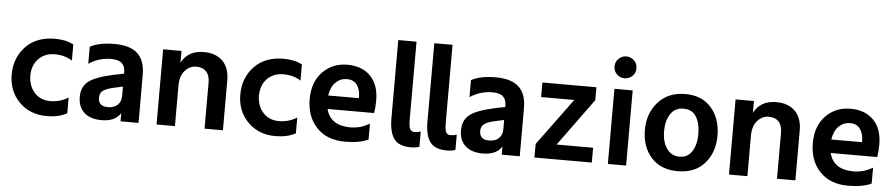

<svg xmlns="http://www.w3.org/2000/svg" viewBox="-46 -1150 7051 1514"><g transform="rotate(5 3479.5 -393.5)"><path d="M361.3 -573.2Q448.2 -573.2 507.8 -541V-413.1Q449.2 -451.2 370.1 -451.2Q291 -451.2 241.7 -400.9Q192.4 -350.6 191.4 -264.6Q194.3 -181.6 241.7 -130.9Q289.1 -80.1 366.2 -80.1Q443.4 -80.1 507.8 -121.1V3.9Q443.4 40 348.6 40Q213.9 40 128.9 -46.4Q43.9 -132.8 44.4 -264.2Q44.9 -395.5 129.4 -484.4Q213.9 -573.2 361.3 -573.2Z M840.8 -329.1 926.8 -346.7V-356.4Q926.8 -403.3 901.4 -428.2Q876 -453.1 816.4 -453.1Q718.8 -453.1 638.7 -399.4V-534.2Q709 -573.2 832.5 -573.2Q956.1 -573.2 1015.1 -518.1Q1074.2 -462.9 1074.2 -349.6V30.3H931.6V-35.2Q889.6 34.2 781.2 34.2Q692.4 34.2 643.6 -9.8Q594.7 -53.7 594.7 -133.8Q594.7 -213.9 648.4 -256.3Q702.1 -298.8 840.8 -329.1ZM746.1 -140.6Q746.1 -72.3 822.3 -72.3Q872.1 -72.3 899.4 -99.1Q926.8 -126 926.8 -169.9V-244.1L856.4 -228.5Q800.8 -216.8 773.4 -198.2Q746.1 -179.7 746.1 -140.6Z M1216.8 30.3V-564.5H1362.3V-470.7Q1413.1 -571.3 1540 -571.3Q1633.8 -571.3 1688 -517.6Q1742.2 -463.9 1742.2 -363.3V30.3H1596.7V-334Q1596.7 -391.6 1568.8 -421.4Q1541 -451.2 1489.7 -451.2Q1438.5 -451.2 1400.4 -409.2Q1362.3 -367.2 1362.3 -288.1V30.3Z M2170.9 -573.2Q2257.8 -573.2 2317.4 -541V-413.1Q2258.8 -451.2 2179.7 -451.2Q2100.6 -451.2 2051.3 -400.9Q2002 -350.6 2001 -264.6Q2003.9 -181.6 2051.3 -130.9Q2098.6 -80.1 2175.8 -80.1Q2252.9 -80.1 2317.4 -121.1V3.9Q2252.9 40 2158.2 40Q2023.4 40 1938.5 -46.4Q1853.5 -132.8 1854 -264.2Q1854.5 -395.5 1939 -484.4Q2023.4 -573.2 2170.9 -573.2Z M2925.8 -308.6Q2925.8 -255.9 2918 -209H2549.8Q2582 -80.1 2741.2 -80.1Q2821.3 -80.1 2892.6 -123V2.9Q2823.2 36.1 2708 36.1Q2565.4 36.1 2483.9 -49.8Q2402.3 -135.7 2402.3 -273.9Q2402.3 -412.1 2481 -491.2Q2559.6 -570.3 2675.3 -570.3Q2791 -570.3 2858.4 -502Q2925.8 -433.6 2925.8 -308.6ZM2544.9 -315.4H2788.1V-333Q2786.1 -388.7 2759.3 -422.9Q2732.4 -457 2681.6 -457Q2630.9 -457 2593.3 -420.9Q2555.7 -384.8 2544.9 -315.4Z M3057.6 -179.7V-798.8H3202.1V-187.5Q3202.1 -130.9 3211.4 -109.4Q3220.7 -87.9 3247.1 -87.9Q3273.4 -87.9 3296.9 -95.7V24.4Q3267.6 35.2 3230.5 35.2Q3133.8 35.2 3095.7 -18.1Q3057.6 -71.3 3057.6 -179.7Z M3342.8 -179.7V-798.8H3487.3V-187.5Q3487.3 -130.9 3496.6 -109.4Q3505.9 -87.9 3532.2 -87.9Q3558.6 -87.9 3582 -95.7V24.4Q3552.7 35.2 3515.6 35.2Q3418.9 35.2 3380.9 -18.1Q3342.8 -71.3 3342.8 -179.7Z M3858.4 -329.1 3944.3 -346.7V-356.4Q3944.3 -403.3 3918.9 -428.2Q3893.6 -453.1 3834 -453.1Q3736.3 -453.1 3656.2 -399.4V-534.2Q3726.6 -573.2 3850.1 -573.2Q3973.6 -573.2 4032.7 -518.1Q4091.8 -462.9 4091.8 -349.6V30.3H3949.2V-35.2Q3907.2 34.2 3798.8 34.2Q3710 34.2 3661.1 -9.8Q3612.3 -53.7 3612.3 -133.8Q3612.3 -213.9 3666 -256.3Q3719.7 -298.8 3858.4 -329.1ZM3763.7 -140.6Q3763.7 -72.3 3839.8 -72.3Q3889.6 -72.3 3917 -99.1Q3944.3 -126 3944.3 -169.9V-244.1L3874 -228.5Q3818.4 -216.8 3791 -198.2Q3763.7 -179.7 3763.7 -140.6Z M4208 30.3V-77.1L4481.4 -449.2H4218.8V-564.5H4646.5V-461.9L4373 -86.9H4662.1V30.3Z M4799.8 -679.2Q4774.4 -704.1 4774.4 -740.2Q4774.4 -776.4 4799.8 -801.8Q4825.2 -827.1 4861.3 -827.1Q4897.5 -827.1 4922.9 -801.8Q4948.2 -776.4 4948.2 -740.2Q4948.2 -704.1 4922.9 -679.2Q4897.5 -654.3 4861.3 -654.3Q4825.2 -654.3 4799.8 -679.2ZM4789.1 30.3V-564.5H4933.6V30.3Z M5131.8 -45.4Q5056.6 -129.9 5056.6 -263.2Q5056.6 -396.5 5136.7 -484.4Q5216.8 -572.3 5350.1 -572.3Q5483.4 -572.3 5557.1 -486.3Q5630.9 -400.4 5630.9 -267.1Q5630.9 -133.8 5554.7 -47.4Q5478.5 39.1 5342.8 39.1Q5207 39.1 5131.8 -45.4ZM5243.2 -402.3Q5208 -348.6 5208 -266.6Q5208 -184.6 5244.1 -130.4Q5280.3 -76.2 5346.2 -76.2Q5412.1 -76.2 5445.8 -129.9Q5479.5 -183.6 5479.5 -266.6Q5479.5 -349.6 5447.3 -402.8Q5415 -456.1 5346.7 -456.1Q5278.3 -456.1 5243.2 -402.3Z M5748 30.3V-564.5H5893.6V-470.7Q5944.3 -571.3 6071.3 -571.3Q6165 -571.3 6219.2 -517.6Q6273.4 -463.9 6273.4 -363.3V30.3H6127.9V-334Q6127.9 -391.6 6100.1 -421.4Q6072.3 -451.2 6021 -451.2Q5969.7 -451.2 5931.6 -409.2Q5893.6 -367.2 5893.6 -288.1V30.3Z M6908.2 -308.6Q6908.2 -255.9 6900.4 -209H6532.2Q6564.5 -80.1 6723.6 -80.1Q6803.7 -80.1 6875 -123V2.9Q6805.7 36.1 6690.4 36.1Q6547.9 36.1 6466.3 -49.8Q6384.8 -135.7 6384.8 -273.9Q6384.8 -412.1 6463.4 -491.2Q6542 -570.3 6657.7 -570.3Q6773.4 -570.3 6840.8 -502Q6908.2 -433.6 6908.2 -308.6ZM6527.3 -315.4H6770.5V-333Q6768.6 -388.7 6741.7 -422.9Q6714.8 -457 6664.1 -457Q6613.3 -457 6575.7 -420.9Q6538.1 -384.8 6527.3 -315.4Z"/></g></svg>

Font: GenEi M Gothic v2 Bold
Style: Regular
Weight: 700
Version: Version 2.0